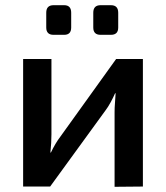

<svg xmlns="http://www.w3.org/2000/svg" viewBox="-20 -718 640 739"><path d="M530 -491V0L421 1V-286Q421 -304 422.5 -321.5Q424 -339 425 -359H423Q416 -343 406 -324.5Q396 -306 386 -293L173 0H69V-491H178V-201Q178 -184 177 -167.5Q176 -151 174 -131H176Q184 -148 193.5 -164Q203 -180 213 -193L427 -491ZM407 -698Q435 -698 435 -669V-612Q435 -584 407 -584H367Q339 -584 339 -612V-669Q339 -698 367 -698ZM227 -698Q254 -698 254 -669V-612Q254 -584 227 -584H186Q158 -584 158 -612V-669Q158 -698 186 -698Z"/></svg>

Font: Exo 2 SemiBold
Style: Regular
Weight: 600
Designer: Natanael Gama
Foundry: Natanael Gama
Version: Version 2.010